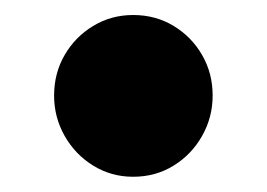

<svg xmlns="http://www.w3.org/2000/svg" viewBox="-20 -380 350 252"><path d="M154.7 -148Q125.9 -148 102.2 -162.7Q78.6 -177.3 64.8 -201.7Q51 -226.1 51 -254.5Q51 -283.9 64.8 -307.7Q78.6 -331.6 102.2 -345.9Q125.9 -360.3 154.7 -360.3Q184.4 -360.3 208 -345.9Q231.6 -331.6 245.3 -307.7Q259.1 -283.9 259.1 -254.5Q259.1 -226.1 245.3 -201.7Q231.6 -177.3 208 -162.7Q184.4 -148 154.7 -148Z"/></svg>

Font: Fraunces
Style: Regular
Weight: 900
Version: Version 1.000;[b76b70a41]